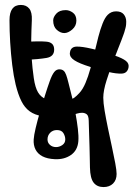

<svg xmlns="http://www.w3.org/2000/svg" viewBox="-20 -737 560 778"><path d="M269.5 -270 260.5 -336Q271.5 -334 281 -341Q290.5 -348 301.5 -360Q315.5 -375 326.5 -401Q337.5 -427 346.2 -458.8Q355 -490.5 362.8 -523.8Q370.5 -557 378.5 -587.8Q386.5 -618.5 395.8 -642Q405 -665.5 416.5 -677Q430.5 -691 450.5 -691Q471.5 -691 481.5 -678.8Q491.5 -666.5 491.5 -649Q491.5 -644.5 491 -637.8Q490.5 -631 488.5 -623.5Q487.5 -619.5 486.2 -615.2Q485 -611 483.8 -606.5Q482.5 -602 480.5 -597Q477 -586 472.2 -574.5Q467.5 -563 463 -551Q460.5 -544.5 457.8 -537.8Q455 -531 452.5 -524Q450 -517.5 447 -510.2Q444 -503 441.5 -496Q425.5 -454.5 412 -412Q398.5 -369.5 398.5 -341Q398.5 -321 404 -288.2Q409.5 -255.5 417.5 -217.2Q425.5 -179 433.5 -142Q441.5 -105 447 -75.8Q452.5 -46.5 452.5 -32Q452.5 -7.5 438 6.8Q423.5 21 399.5 21Q373.5 21 359.5 3.2Q345.5 -14.5 344.5 -58Q344 -74.5 343.8 -95Q343.5 -115.5 342.8 -139.8Q342 -164 341.2 -191.2Q340.5 -218.5 339.5 -248Q339 -268.5 331 -274.2Q323 -280 312.5 -280Q303 -280 292.8 -277Q282.5 -274 269.5 -270ZM421.5 -445Q397 -451 372 -458Q347 -465 324.5 -473Q287.5 -486 273.2 -499Q259 -512 264.5 -530Q270 -548 291.5 -548.2Q313 -548.5 349.5 -540Q373 -535 396.5 -527.8Q420 -520.5 444.5 -512Q476 -501.5 490.2 -490.2Q504.5 -479 500.5 -462Q495 -439.5 473 -438.8Q451 -438 421.5 -445ZM397.5 -48Q397.5 -48 397.5 -48Q397.5 -48 397.5 -48Q397.5 -48 397.5 -48Q397.5 -48 397.5 -48Q397.5 -48 397.5 -48Q397.5 -48 397.5 -48Q397.5 -48 397.5 -48Q397.5 -48 397.5 -48ZM404.5 -12Q404.5 -12 404.5 -12Q404.5 -12 404.5 -12Q404.5 -12 404.5 -12Q404.5 -12 404.5 -12Q404.5 -12 404.5 -12Q404.5 -12 404.5 -12Q404.5 -12 404.5 -12Q404.5 -12 404.5 -12ZM116.5 -172Q117.5 -188.5 124.5 -218.2Q131.5 -248 141.8 -283Q152 -318 162.5 -351.2Q173 -384.5 181.5 -408Q190.5 -433.5 199.8 -445.2Q209 -457 222.5 -456Q232 -455.5 238 -450.2Q244 -445 248.2 -433.2Q252.5 -421.5 257.5 -401Q264 -376 271.8 -344Q279.5 -312 285.8 -278.5Q292 -245 295.5 -215.2Q299 -185.5 297.5 -165Q294.5 -127.5 267.2 -108.8Q240 -90 201.5 -92Q171.5 -93.5 152.2 -103.5Q133 -113.5 124 -131Q115 -148.5 116.5 -172ZM207 -141Q220.5 -141 232.5 -149.2Q244.5 -157.5 244.5 -172Q244.5 -185 237 -197.5Q229.5 -210 210.5 -210Q194 -210 183.2 -199Q172.5 -188 172.5 -172Q172.5 -158.5 182.5 -149.8Q192.5 -141 207 -141ZM166.5 -335 152.5 -266Q121 -271 100.5 -285.8Q80 -300.5 66.8 -327Q53.5 -353.5 43.5 -394Q35 -429.5 29.5 -474.2Q24 -519 21.2 -566Q18.5 -613 18.5 -655Q18.5 -686 30 -701.5Q41.5 -717 64.5 -717Q86.5 -717 98.5 -702.2Q110.5 -687.5 109 -655Q107 -611.5 106.5 -573.8Q106 -536 108.5 -499Q111 -462 117 -420Q122.5 -382.5 134 -363Q145.5 -343.5 166.5 -335ZM83.5 -494 78.5 -567Q136.5 -571 168 -568.2Q199.5 -565.5 199.5 -536Q199.5 -507.5 168.2 -502.2Q137 -497 83.5 -494ZM240.5 -603Q225 -603 210.2 -616Q195.5 -629 195.5 -654.5Q195.5 -667.5 208.2 -681.8Q221 -696 246.5 -696Q261 -696 275.2 -685.8Q289.5 -675.5 289.5 -653.5Q289.5 -632 272.8 -617.5Q256 -603 240.5 -603Z"/></svg>

Font: Kablammo
Style: Regular
Weight: 400
Designer: Travis Kochel, Lizy Gershenzon, Daria Petrova, Ethan Cohen
Foundry: Vectro Type Foundry
Version: Version 1.002